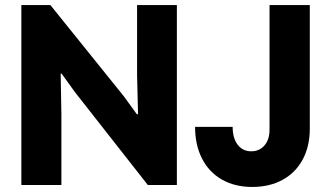

<svg xmlns="http://www.w3.org/2000/svg" viewBox="-20 -740 1325 768"><path d="M65.4 -719.7H181.6L475.6 -354.5L527.3 -283.2H532.2L528.3 -439.5V-719.7H687.5V0H571.3L279.3 -372.1L226.6 -445.3H222.7L225.6 -281.2V0H65.4ZM760.3 -232.4H910.6Q910.6 -187.5 930.7 -161.1Q950.7 -134.8 984.9 -134.8Q1018.1 -134.8 1038.3 -158.7Q1058.6 -182.6 1058.1 -223.6V-719.7H1219.2V-225.6Q1219.2 -154.3 1190.4 -101.3Q1161.6 -48.3 1109.6 -20.3Q1057.6 7.8 988.8 7.8Q919.4 7.8 867.7 -21.7Q815.9 -51.3 788.1 -105.7Q760.3 -160.2 760.3 -232.4Z"/></svg>

Font: Reddit Sans Chocolate ExtraBold
Style: Regular
Weight: 800
Designer: Stephen Hutchings
Foundry: Reddit
Version: Version 1.011